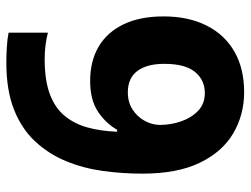

<svg xmlns="http://www.w3.org/2000/svg" viewBox="-110 -652 772 591"><g transform="rotate(-90 275.5 -356.0)"><path d="M287.8 10Q218 10 160.9 -23.7Q103.8 -57.3 70.4 -126.7Q37 -196 37 -303Q37 -365 45.3 -425Q53.6 -485 75.6 -538.5Q97.7 -592 136.4 -633.5Q175 -675 234.5 -698.5Q293.9 -722 379 -722Q399.4 -722 425.7 -720.5Q452 -719 471 -715V-594Q452 -599 431.5 -601.5Q411 -604 390 -604Q324 -604 281.5 -588Q239 -572 214.5 -542Q190 -512 179 -471.5Q168 -431 166 -381H172Q192 -416 228 -440Q264 -464 322 -464Q384 -464 428.5 -437.5Q473 -411 497 -360.5Q521 -310 521 -238.1Q521 -161 492.5 -105Q464 -49 411.9 -19.5Q359.8 10 287.8 10ZM285 -111Q325.2 -111 350.1 -141.3Q375 -171.6 375 -236Q375 -289 353.2 -318.5Q331.3 -348 287 -348Q257 -348 234.5 -333.5Q212 -319 199.5 -296Q187 -273 187 -248.8Q187 -216.2 197.8 -184.4Q208.7 -152.6 230.3 -131.8Q252 -111 285 -111Z"/></g></svg>

Font: Noto Sans Gujarati
Style: Regular
Weight: 400
Designer: Jelle Bosma - Monotype Design Team, Universal Thirst
Foundry: Monotype Imaging Inc.
Version: Version 2.102